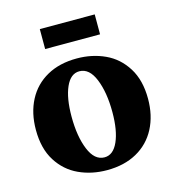

<svg xmlns="http://www.w3.org/2000/svg" viewBox="-109 -811 826 912"><g transform="rotate(-15 304.5 -355.0)"><path d="M303 -540Q378 -540 441 -511Q504 -482 542.5 -420.5Q581 -359 581 -268Q581 -185 548 -122Q515 -59 453 -24.5Q391 10 306 10Q231 10 168 -19Q105 -48 66.5 -109Q28 -170 28 -262Q28 -345 61 -408Q94 -471 156 -505.5Q218 -540 303 -540ZM310 -52Q353 -52 377 -106Q401 -160 401 -250Q401 -347 374.5 -412.5Q348 -478 299 -478Q256 -478 232 -424Q208 -370 208 -279Q208 -182 234.5 -117Q261 -52 310 -52ZM440 -720V-622H170V-720Z"/></g></svg>

Font: Minipax
Style: Bold
Weight: 700
Designer: Raphaël Ronot, Igor Stepanchenko (Cyrillic)
Foundry: steppetype
Version: Version 1.002